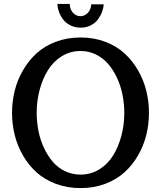

<svg xmlns="http://www.w3.org/2000/svg" viewBox="-20 -940 816 973"><path d="M41 0ZM505.4 -918Q504.4 -899.4 497.1 -879.6Q489.7 -859.9 476.3 -841.6Q462.9 -823.2 439.9 -811.5Q417 -799.8 388.7 -799.8Q360.4 -799.8 337.2 -811.3Q314 -822.8 300 -841.3Q286.1 -859.9 278.8 -880.1Q271.5 -900.4 270.5 -919.9H333.5Q334 -892.1 350.1 -875Q366.2 -857.9 387.7 -857.9Q408.2 -857.9 424.6 -874.5Q440.9 -891.1 442.4 -918ZM54.4 -256.3Q41 -311 41 -368.2Q41 -425.3 54.4 -479.7Q67.9 -534.2 96.2 -583.3Q124.5 -632.3 164.8 -669.4Q205.1 -706.5 262.7 -728.3Q320.3 -750 388.2 -750Q456.1 -750 513.4 -728.3Q570.8 -706.5 611.1 -669.4Q651.4 -632.3 679.7 -583.3Q708 -534.2 721.4 -479.7Q734.9 -425.3 734.9 -368.2Q734.9 -311 721.4 -256.3Q708 -201.7 679.7 -152.6Q651.4 -103.5 611.1 -66.9Q570.8 -30.3 513.4 -8.5Q456.1 13.2 388.2 13.2Q320.3 13.2 262.7 -8.5Q205.1 -30.3 164.8 -66.9Q124.5 -103.5 96.2 -152.6Q67.9 -201.7 54.4 -256.3ZM166 -369.1Q166 -321.3 175 -275.9Q184.1 -230.5 202.9 -190.4Q221.7 -150.4 247.6 -120.1Q273.4 -89.8 309.8 -72.5Q346.2 -55.2 388.2 -55.2Q440.4 -55.2 483.4 -81.8Q526.4 -108.4 553.5 -152.6Q580.6 -196.8 595.2 -252.2Q609.9 -307.6 609.9 -367.2Q609.9 -414.1 600.8 -459.5Q591.8 -504.9 573.2 -544.9Q554.7 -585 528.6 -615.5Q502.4 -646 466.3 -663.8Q430.2 -681.6 388.2 -681.6Q335.9 -681.6 293 -655Q250 -628.4 222.7 -584Q195.3 -539.6 180.7 -484.1Q166 -428.7 166 -369.1Z"/></svg>

Font: Trocchi
Style: Regular
Weight: 400
Designer: vernon adams
Version: Version 1.0; ttfautohint (v0.8) -l 6 -r 50 -G 100